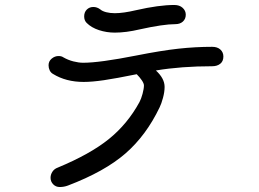

<svg xmlns="http://www.w3.org/2000/svg" viewBox="-20 -762 1040 771"><path d="M328 -670Q318 -680 318 -696Q318 -713 328.5 -723.5Q339 -734 355 -734Q370 -734 383 -724Q391 -717 406.5 -713Q422 -709 441 -709Q475 -709 526 -721Q618 -742 680 -742Q701 -742 713.5 -730.5Q726 -719 726 -703Q726 -686 714.5 -675.5Q703 -665 684 -665Q636 -665 541 -644Q486 -631 441 -631Q408 -631 377.5 -641Q347 -651 328 -670ZM877 -535Q877 -516 864.5 -506Q852 -496 832 -496Q708 -496 606 -479Q641 -447 641 -413Q641 -393 634.5 -369Q628 -345 621 -331Q567 -218 483.5 -145.5Q400 -73 253 -17Q237 -11 220 -11Q204 -11 193.5 -22Q183 -33 183 -48Q183 -61 190.5 -72.5Q198 -84 212 -89Q342 -143 417 -203.5Q492 -264 540 -352Q547 -365 552.5 -385.5Q558 -406 558 -419Q558 -427 549.5 -439.5Q541 -452 529 -464Q445 -447 397.5 -440Q350 -433 316 -433Q245 -433 193 -465Q184 -470 179.5 -479.5Q175 -489 175 -500Q175 -516 187.5 -526.5Q200 -537 215 -537Q227 -537 234 -532Q253 -521 274.5 -515.5Q296 -510 314 -510Q380 -510 527 -539Q628 -559 696.5 -566.5Q765 -574 832 -574Q853 -574 865 -563Q877 -552 877 -535Z"/></svg>

Font: Tsukimi Rounded Medium
Style: Regular
Weight: 500
Designer: Takashi Funayama
Foundry: Takashi Funayama
Version: Version 1.032; ttfautohint (v1.8.3)